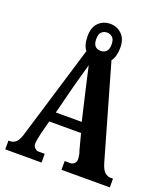

<svg xmlns="http://www.w3.org/2000/svg" viewBox="-156 -985 952 1094"><g transform="rotate(20 319.5 -438.5)"><path d="M5 0H225V-53H183Q176 -53 165 -63Q154 -73 154 -90Q154 -104 158.5 -123Q163 -142 165 -154L186 -235H379L404 -140Q414 -114 414 -88Q414 -70 402.5 -61.5Q391 -53 385 -53H346V0H639V-53H623Q605 -53 588.5 -67.5Q572 -82 560 -125L400 -684Q423 -714 423 -768Q423 -821 394 -849Q365 -877 324 -877Q282 -877 253.5 -849Q225 -821 225 -768Q225 -712 248 -684L79 -126Q66 -80 50 -66.5Q34 -53 12 -53H5ZM324 -713Q277 -713 277 -768Q277 -799 290.5 -811.5Q304 -824 324 -824Q342 -824 356 -811.5Q370 -799 370 -768Q370 -738 356.5 -725.5Q343 -713 324 -713ZM204 -296 248 -469Q256 -498 268 -542Q280 -586 288 -613Q295 -582 304.5 -539.5Q314 -497 322 -463L361 -296Z"/></g></svg>

Font: Noto Serif ExtraCondensed Extra
Style: Regular
Weight: 800
Width: 3
Designer: Monotype Design Team
Foundry: Monotype Imaging Inc.
Version: Version 1.002